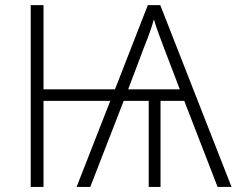

<svg xmlns="http://www.w3.org/2000/svg" viewBox="-20 -734 929 754"><path d="M609.4 -713.9 889.2 0H834.5L703.6 -337.9H610.4V0H564V-337.9H465.8L334.5 0H280.8L413.1 -337.9H150.9V0H100.6V-713.9H150.9V-383.3H431.6L560.5 -713.9ZM584.5 -657.7Q577.1 -632.3 567.6 -605.7Q558.1 -579.1 544.4 -544.9L483.4 -383.3H686L623.5 -546.9Q612.3 -576.2 602.1 -604.2Q591.8 -632.3 584.5 -657.7Z"/></svg>

Font: Open Sans Light
Style: Regular
Weight: 300
Designer: Monotype Design Team
Foundry: Monotype Imaging Inc.
Version: Version 3.000; ttfautohint (v1.8.4)